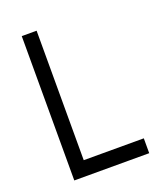

<svg xmlns="http://www.w3.org/2000/svg" viewBox="-128 -765 724 850"><g transform="rotate(-20 234.0 -340.0)"><path d="M75 0V-680H145V-70H428V0Z"/></g></svg>

Font: Teachers
Style: Regular
Weight: 400
Designer: Alfredo Marco Pradil, Chank Diesel
Version: Version 1.001